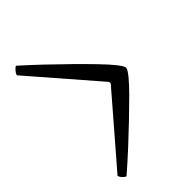

<svg xmlns="http://www.w3.org/2000/svg" viewBox="-46 -888 697 697"><g transform="rotate(45 303.0 -539.0)"><path d="M46 -389Q38 -391 30 -398Q22 -405 19 -411Q51 -447 87.5 -485.5Q124 -524 159.5 -560Q195 -596 225.5 -625.5Q256 -655 277.5 -672Q299 -689 307 -689Q315 -689 336 -672Q357 -655 386.5 -625.5Q416 -596 450.5 -560Q485 -524 520.5 -485.5Q556 -447 587 -411Q584 -404 577.5 -398Q571 -392 563 -389L308 -609H300Z"/></g></svg>

Font: Texturina Medium 12pt Thin
Style: Regular
Weight: 250
Version: Version 1.002